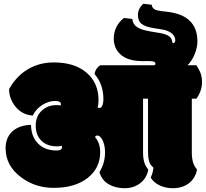

<svg xmlns="http://www.w3.org/2000/svg" viewBox="-20 -997 1094 1021"><path d="M638.7 -901.4 683.6 -896Q687 -866.7 709.5 -852.5Q730.5 -838.4 778.3 -830.1L833.5 -820.8Q863.8 -814.9 879.2 -804.4Q894.5 -793.9 897.5 -767.6Q912.1 -767.6 912.1 -782.2Q912.1 -801.8 896.5 -816.9Q877 -835 839.4 -840.8L798.8 -847.2Q755.9 -853.5 734.6 -868.9Q713.4 -884.3 713.4 -917.2Q713.4 -950.2 741.7 -977.1L786.6 -971.7Q788.6 -954.1 804.7 -945.8Q814.5 -940.9 837.9 -938L867.2 -934.6Q1029.8 -917 1029.8 -776.4Q1029.8 -746.1 1015.9 -710.4Q1002 -674.8 977.1 -649.9H1024.4Q1041 -624 1047.6 -605Q1054.2 -585.9 1054.2 -560.1Q1054.2 -513.7 1024.4 -472.2H1000V-188Q1000 -155.8 1006.3 -134.5Q1012.7 -113.3 1027.8 -95.2Q1019 -48.8 984.4 -22.5Q949.7 3.9 898.9 3.9Q861.8 3.9 830.1 -10.5Q798.3 -24.9 781.2 -52.7Q793 -76.2 795.9 -105.5L787.1 -114.3Q767.1 -132.8 767.1 -189.5V-472.2H740.7V-188Q740.7 -155.8 747.1 -134.5Q753.4 -113.3 768.6 -95.2Q759.8 -48.8 725.1 -22.5Q690.4 3.9 642.3 3.9Q594.2 3.9 557.9 -17.3Q521.5 -38.6 508.8 -81.5Q538.6 -129.9 538.6 -186.5Q538.6 -226.1 524.4 -253.4Q511.7 -276.4 497.6 -276.4Q488.3 -276.4 485.4 -268.1Q512.7 -236.8 512.7 -188Q512.7 -103 445.8 -50.5Q378.9 2 265.6 2Q165.5 2 90.3 -55.7Q9.8 -116.7 9.8 -209Q9.8 -271.5 54.2 -305.2Q90.3 -332 145 -333Q145.5 -271.5 181.9 -234.1Q218.3 -196.8 279.8 -196.8Q309.6 -196.8 309.6 -213.4Q309.6 -217.3 308.1 -221.7Q296.9 -218.8 283.2 -218.8Q230 -218.8 200 -249Q169.9 -279.3 169.9 -328.9Q169.9 -378.4 201.7 -408.2Q233.4 -438 279.8 -438Q296.4 -438 302.7 -436.5Q304.2 -439.5 304.2 -442.9Q304.2 -460 271.7 -460Q239.3 -460 205.8 -439.5Q172.4 -418.9 153.8 -382.3Q94.2 -387.2 59.1 -434.1Q28.3 -475.1 28.3 -522.9Q61 -582 111.8 -618.2Q178.7 -665 266.1 -665Q377 -665 440.4 -610.4Q503.9 -555.7 503.9 -465.3Q503.9 -439.9 499 -425.8Q502.9 -422.9 510.5 -422.9Q518.1 -422.9 523.9 -435.5Q529.8 -448.2 529.8 -470.7Q529.8 -549.3 482.9 -603Q485.8 -630.4 512.2 -649.9H799.3Q806.6 -651.4 806.6 -658.7Q806.6 -666 797.9 -669.4Q788.1 -672.4 766.1 -672.4H752Q747.6 -671.9 739.7 -671.9Q657.7 -671.9 618.7 -709.5Q585 -741.2 585 -792Q585 -857.4 638.7 -901.4Z"/></svg>

Font: Modak
Style: Regular
Weight: 400
Version: Version 1.036;PS Version 1.000;hotconv 1.0.79;makeotf.lib2.5